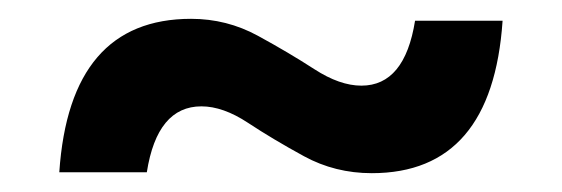

<svg xmlns="http://www.w3.org/2000/svg" viewBox="-20 -418 597 204"><path d="M514 -396Q503 -234 375 -234Q336 -234 303 -252Q270 -270 243.5 -287.5Q217 -305 194 -305Q147 -305 136 -235H43Q54 -398 183 -398Q221 -398 254 -380Q287 -362 314 -344.5Q341 -327 364 -327Q410 -327 421 -396Z"/></svg>

Font: Elaine Sans Medium
Style: Regular
Weight: 500
Designer: Wei Huang
Foundry: Wei Huang
Version: Version 2.001;December 24, 2019;FontCreator 12.0.0.2547 64-b